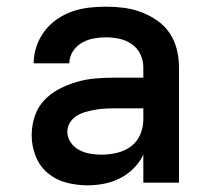

<svg xmlns="http://www.w3.org/2000/svg" viewBox="-20 -548 640 576"><path d="M243 8Q211 8 179.5 0Q148 -8 123.5 -28.5Q99 -49 87 -79.5Q75 -110 75 -142Q75 -171 84 -198.5Q93 -226 112 -246.5Q131 -267 156.5 -280.5Q182 -294 209.5 -302Q237 -310 265 -312.5Q293 -315 322 -315H410V-346Q410 -367 401 -385.5Q392 -404 375.5 -415.5Q359 -427 339 -431.5Q319 -436 298 -436Q279 -436 260.5 -432.5Q242 -429 225.5 -419.5Q209 -410 198.5 -393.5Q188 -377 188 -358H81Q81 -384 89.5 -409Q98 -434 113.5 -454.5Q129 -475 150.5 -490Q172 -505 196.5 -513.5Q221 -522 246.5 -525Q272 -528 298 -528Q325 -528 352 -524.5Q379 -521 404 -511.5Q429 -502 451.5 -486.5Q474 -471 489 -448.5Q504 -426 510.5 -399.5Q517 -373 517 -346V0H410V-84Q399 -61 381 -43Q363 -25 340.5 -13.5Q318 -2 293 3Q268 8 243 8ZM285 -84Q308 -84 331 -89.5Q354 -95 372.5 -108.5Q391 -122 400.5 -144Q410 -166 410 -189V-223H322Q307 -223 292.5 -222Q278 -221 264 -218.5Q250 -216 236 -212Q222 -208 210 -200.5Q198 -193 190 -180.5Q182 -168 182 -153Q182 -136 192 -121Q202 -106 217.5 -98Q233 -90 250 -87Q267 -84 285 -84Z"/></svg>

Font: Iosevka SS04 Semibold Extended
Style: Regular
Weight: 600
Width: 7
Monospace: yes
Designer: Belleve Invis
Foundry: Belleve Invis
Version: Version 19.0.0; ttfautohint (v1.8.4)